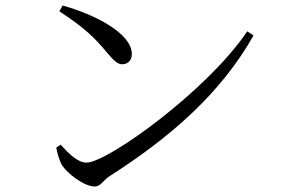

<svg xmlns="http://www.w3.org/2000/svg" viewBox="-20 -703 1040 699"><path d="M208 -683 196 -662C284 -604 322 -569 370 -511C396 -480 409 -469 425 -469C446 -469 460 -484 460 -506C460 -583 322 -651 208 -683ZM880 -589C738 -376 372 -111 295 -111C263 -111 231 -143 201 -176L185 -166C187 -150 196 -118 206 -101C226 -71 286 -24 325 -24C347 -24 358 -49 378 -61C597 -201 783 -361 903 -574Z"/></svg>

Font: Noto Serif CJK KR
Style: Regular
Weight: 400
Designer: Ryoko NISHIZUKA 西塚涼子 (kana & ideographs); Frank Grießhammer (Latin, Greek & Cyrillic); Wenlong ZHANG 张文龙 (bopomofo); San
Foundry: Adobe
Version: Version 2.001;hotconv 1.1.0;makeotfexe 2.6.0